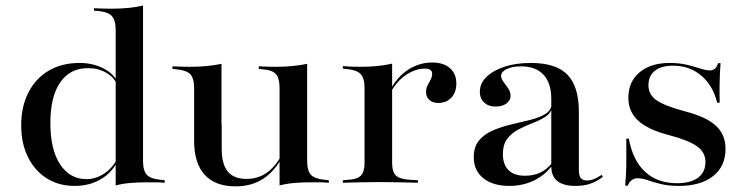

<svg xmlns="http://www.w3.org/2000/svg" viewBox="-20 -652 2662 685"><path d="M246.8 11.3Q189.5 11.3 146.8 -15.7Q104 -42.7 79.8 -91.5Q55.6 -140.3 55.6 -204.8Q55.6 -271.8 81.5 -322.2Q107.3 -372.6 154 -400Q200.8 -427.4 263.7 -427.4Q312.1 -427.4 349.6 -407.7Q387.1 -387.9 399.2 -358.9L397.6 -350.8Q386.3 -376.6 358.5 -392.7Q330.6 -408.9 294.4 -408.9Q229.8 -408.9 194.8 -358.1Q159.7 -307.3 159.7 -212.9Q159.7 -118.5 194.4 -65.7Q229 -12.9 288.7 -12.9Q322.6 -12.9 354 -34.3Q385.5 -55.6 403.2 -96L404.8 -87.9Q383.9 -39.5 342.3 -14.1Q300.8 11.3 246.8 11.3ZM392.7 0V-207.3H490.3V-78.2Q490.3 -42.7 504 -28.2Q517.7 -13.7 554 -10.5L567.7 -8.9V0Q546 -1.6 533.1 -1.6Q520.2 -1.6 504 -1.6Q472.6 -1.6 444.4 0.8Q416.1 3.2 392.7 9.7ZM392.7 -207.3V-544.4Q392.7 -579.8 379 -594.8Q365.3 -609.7 329 -612.9L315.3 -613.7V-622.6Q337.1 -621.8 350 -621.4Q362.9 -621 379 -621Q411.3 -621 439.1 -623.8Q466.9 -626.6 490.3 -632.3V-622.6V-207.3Z M770.2 -415.3V-207.3H672.6V-337.1Q672.6 -372.6 658.9 -387.1Q645.2 -401.6 608.1 -404.8L595.2 -406.5V-415.3Q616.9 -414.5 629.8 -414.1Q642.7 -413.7 658.9 -413.7Q691.1 -413.7 719 -416.5Q746.8 -419.4 770.2 -424.2ZM771 -207.3V-121Q771 -66.1 792.7 -39.9Q814.5 -13.7 859.7 -13.7Q905.6 -13.7 939.5 -41.5Q973.4 -69.4 1000.8 -129L1002.4 -122.6Q972.6 -54 928.2 -20.6Q883.9 12.9 821 12.9Q747.6 12.9 710.1 -28.6Q672.6 -70.2 672.6 -149.2V-207.3ZM977.4 0V-207.3H1075.8V-78.2Q1075.8 -42.7 1089.5 -28.2Q1103.2 -13.7 1139.5 -10.5L1153.2 -8.9V0Q1131.5 -1.6 1118.5 -1.6Q1105.6 -1.6 1089.5 -1.6Q1057.3 -1.6 1029.4 0.8Q1001.6 3.2 977.4 9.7ZM1075.8 -415.3V-207.3H977.4V-337.9Q977.4 -372.6 964.5 -387.5Q951.6 -402.4 916.1 -404.8L903.2 -406.5V-415.3Q925 -414.5 937.5 -414.1Q950 -413.7 965.3 -413.7Q996.8 -413.7 1024.6 -416.5Q1052.4 -419.4 1075.8 -424.2Z M1329.8 -2.4Q1296 -2.4 1267.3 -1.6Q1238.7 -0.8 1203.2 0V-8.9L1221 -10.5Q1254 -12.1 1267.3 -25.4Q1280.6 -38.7 1280.6 -70.2V-207.3H1379V-70.2Q1379 -49.2 1385.1 -36.3Q1391.1 -23.4 1405.6 -17.7Q1420.2 -12.1 1444.4 -10.5L1471 -8.9V0Q1444.4 -0.8 1421.8 -1.2Q1399.2 -1.6 1377 -2Q1354.8 -2.4 1329.8 -2.4ZM1280.6 -207.3V-337.9Q1280.6 -372.6 1266.9 -387.5Q1253.2 -402.4 1216.9 -405.6L1203.2 -407.3V-416.1Q1225 -414.5 1237.9 -414.1Q1250.8 -413.7 1266.9 -413.7Q1299.2 -413.7 1327 -416.5Q1354.8 -419.4 1379 -425V-416.1V-207.3ZM1543.5 -284.7Q1523.4 -284.7 1511.7 -295.6Q1500 -306.5 1500 -323.4Q1500 -337.1 1505.6 -347.6Q1511.3 -358.1 1516.5 -368.1Q1521.8 -378.2 1521.8 -388.7Q1521.8 -407.3 1495.2 -407.3Q1475 -407.3 1453.6 -398.4Q1432.3 -389.5 1412.5 -372.2Q1392.7 -354.8 1377.4 -329L1376.6 -338.7Q1401.6 -382.3 1439.9 -405.6Q1478.2 -429 1521.8 -429Q1562.1 -429 1585.1 -408.9Q1608.1 -388.7 1608.1 -354Q1608.1 -322.6 1590.3 -303.6Q1572.6 -284.7 1543.5 -284.7Z M1946.8 -207.3V-299.2Q1946.8 -355.6 1919 -385.5Q1891.1 -415.3 1838.7 -415.3Q1808.1 -415.3 1787.9 -405.6Q1767.7 -396 1767.7 -381.5Q1767.7 -371 1776.2 -360.1Q1784.7 -349.2 1793.1 -336.7Q1801.6 -324.2 1801.6 -309.7Q1801.6 -293.5 1786.7 -282.7Q1771.8 -271.8 1747.6 -271.8Q1722.6 -271.8 1707.3 -286.3Q1691.9 -300.8 1691.9 -324.2Q1691.9 -354.8 1715.7 -377.8Q1739.5 -400.8 1780.2 -414.1Q1821 -427.4 1873.4 -427.4Q1964.5 -427.4 2004.8 -385.1Q2045.2 -342.7 2045.2 -254V-207.3ZM1796.8 11.3Q1738.7 11.3 1704.4 -16.1Q1670.2 -43.5 1670.2 -91.1Q1670.2 -129 1689.9 -152Q1709.7 -175 1741.1 -187.9Q1772.6 -200.8 1807.7 -208.9Q1842.7 -216.9 1874.6 -225Q1906.5 -233.1 1927 -246.4Q1947.6 -259.7 1948.4 -282.3L1949.2 -266.9Q1944.4 -246.8 1925 -234.7Q1905.6 -222.6 1880.2 -212.9Q1854.8 -203.2 1830.6 -190.7Q1806.5 -178.2 1790.3 -157.7Q1774.2 -137.1 1774.2 -102.4Q1774.2 -65.3 1794 -45.2Q1813.7 -25 1853.2 -25Q1883.1 -25 1906.9 -35.9Q1930.6 -46.8 1950 -71V-61.3Q1921.8 -25 1882.7 -6.9Q1843.5 11.3 1796.8 11.3ZM2045.2 -44.4Q2045.2 -25.8 2052 -16.9Q2058.9 -8.1 2074.2 -8.1Q2086.3 -8.1 2098.8 -12.9Q2111.3 -17.7 2126.6 -28.2L2130.6 -21Q2108.1 -4 2085.5 3.6Q2062.9 11.3 2033.9 11.3Q1990.3 11.3 1968.5 -6Q1946.8 -23.4 1946.8 -58.9V-207.3H2045.2Z M2402.4 11.3Q2364.5 11.3 2337.1 4.4Q2309.7 -2.4 2290.3 -9.3Q2271 -16.1 2254.8 -16.1Q2230.6 -16.1 2219.4 10.5H2210.5Q2212.1 -8.9 2213.3 -30.2Q2214.5 -51.6 2214.5 -81.9Q2214.5 -112.1 2214.5 -157.3H2223.4Q2237.9 -79 2281.9 -38.7Q2325.8 1.6 2395.2 1.6Q2444.4 1.6 2470.6 -18.1Q2496.8 -37.9 2496.8 -74.2Q2496.8 -108.9 2466.5 -130.2Q2436.3 -151.6 2366.1 -170.2Q2291.1 -189.5 2256.5 -221.8Q2221.8 -254 2221.8 -303.2Q2221.8 -360.5 2261.7 -394Q2301.6 -427.4 2369.4 -427.4Q2403.2 -427.4 2430.2 -421Q2457.3 -414.5 2477.8 -407.7Q2498.4 -400.8 2512.9 -400.8Q2523.4 -400.8 2530.2 -406.5Q2537.1 -412.1 2541.9 -426.6H2550.8Q2549.2 -408.9 2548.4 -389.9Q2547.6 -371 2547.2 -346Q2546.8 -321 2547.6 -285.5H2538.7Q2523.4 -347.6 2481.5 -382.7Q2439.5 -417.7 2381.5 -417.7Q2339.5 -417.7 2316.5 -399.6Q2293.5 -381.5 2293.5 -347.6Q2293.5 -314.5 2322.2 -294.4Q2350.8 -274.2 2426.6 -254Q2500.8 -234.7 2534.7 -202.8Q2568.5 -171 2568.5 -121Q2568.5 -58.9 2524.2 -23.8Q2479.8 11.3 2402.4 11.3Z"/></svg>

Font: Playfair 144pt SemiExpanded SemiBold
Style: Regular
Weight: 600
Width: 6
Designer: Claus Eggers Sørensen
Foundry: Claus Eggers Sørensen
Version: Version 2.203